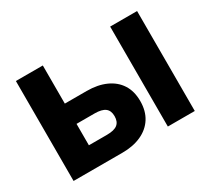

<svg xmlns="http://www.w3.org/2000/svg" viewBox="-136 -939 1286 1173"><g transform="rotate(-30 507.5 -352.5)"><path d="M80 0V-705H270V-436H424Q501 -436 558 -410.5Q615 -385 646 -337Q677 -289 677 -219Q677 -150 646 -101Q615 -52 558 -26Q501 0 424 0ZM270 -142H397Q449 -142 472 -160.5Q495 -179 495 -218Q495 -257 471.5 -275Q448 -293 397 -293H270ZM745 0V-705H935V0Z"/></g></svg>

Font: Nunito Sans 8pt Black
Style: Regular
Weight: 900
Version: Version 3.101;gftools[0.9.27]